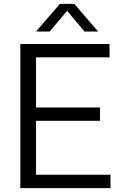

<svg xmlns="http://www.w3.org/2000/svg" viewBox="-20 -966 623 986"><path d="M84.5 0V-740H542.5V-671.5H165V-68.5H547.5V0ZM135.5 -345.5V-414H493.5V-345.5ZM165 -804 287.5 -946H361.5L484 -804H414L316 -920.5H333L235 -804Z"/></svg>

Font: Encode Sans Condensed Thin
Style: Regular
Weight: 400
Version: Version 3.002